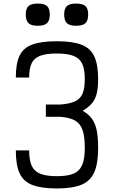

<svg xmlns="http://www.w3.org/2000/svg" viewBox="-20 -1046 640 1080"><path d="M300 14Q213 14 162 -5.5Q111 -25 90 -72Q69 -119 69 -200H144Q144 -145 158.5 -113.5Q173 -82 207 -68.5Q241 -55 300 -55Q360 -55 394 -69.5Q428 -84 442.5 -119Q457 -154 457 -214Q457 -277 444.5 -314Q432 -351 402 -368Q372 -385 320 -389H238V-458H320Q372 -462 402 -476Q432 -490 444.5 -520Q457 -550 457 -601Q457 -656 442.5 -687Q428 -718 394 -731.5Q360 -745 300 -745Q241 -745 207 -732.5Q173 -720 158.5 -691Q144 -662 144 -610H69Q69 -688 90 -732.5Q111 -777 162 -795.5Q213 -814 300 -814Q388 -814 438.5 -794.5Q489 -775 510.5 -728.5Q532 -682 532 -601Q532 -552 524 -519.5Q516 -487 497 -464.5Q478 -442 445 -423Q478 -404 497 -378Q516 -352 524 -313Q532 -274 532 -214Q532 -127 510.5 -77.5Q489 -28 438.5 -7Q388 14 300 14ZM408 -901Q372 -901 356.5 -915.5Q341 -930 341 -965Q341 -998 356.5 -1012Q372 -1026 408 -1026Q445 -1026 460.5 -1012Q476 -998 476 -965Q476 -930 460.5 -915.5Q445 -901 408 -901ZM192 -901Q156 -901 140.5 -915.5Q125 -930 125 -965Q125 -998 140.5 -1012Q156 -1026 192 -1026Q229 -1026 244.5 -1012Q260 -998 260 -965Q260 -930 244.5 -915.5Q229 -901 192 -901Z"/></svg>

Font: Victor Mono
Style: Regular
Weight: 400
Monospace: yes
Designer: Rune Bjørnerås
Version: Version 1.561;gftools[0.9.30]